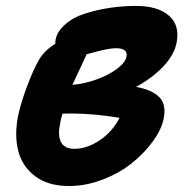

<svg xmlns="http://www.w3.org/2000/svg" viewBox="-20 -580 629 645"><path d="M211.9 44.9Q142.1 44.9 98.4 12.2Q54.7 -20.5 41.3 -73.2Q27.8 -126 41 -191.9Q50.8 -236.8 71.8 -292.5Q92.8 -348.1 110.8 -378.9Q128.9 -410.2 166 -433.1Q165 -437.5 167 -448.2Q172.4 -474.1 199 -498Q225.6 -522 268.1 -535.2Q348.6 -560.1 437 -560.1Q510.3 -560.1 547.6 -527.3Q585 -494.6 573.2 -436Q564.9 -395 528.3 -356.4Q491.7 -317.9 437 -288.1Q489.7 -278.8 514.6 -254.2Q539.6 -229.5 529.8 -181.2Q522.5 -145 493.7 -105.2Q464.8 -65.4 423.1 -32Q381.3 1.5 325 23.2Q268.6 44.9 211.9 44.9ZM370.1 -418Q359.9 -418 346.2 -415.8Q332.5 -413.6 324 -411.6Q315.4 -409.7 296.4 -404.5Q277.3 -399.4 271 -397.9Q265.6 -384.8 249 -350.1Q232.4 -315.4 223.1 -294.9Q263.2 -298.3 304 -313Q344.7 -327.6 372.6 -348.4Q400.4 -369.1 404.8 -389.2Q407.7 -403.8 398.9 -410.9Q390.1 -418 370.1 -418ZM181.2 -160.2Q173.8 -125 185.1 -102.5Q196.3 -80.1 230 -80.1Q272 -80.1 314.5 -108.4Q356.9 -136.7 381.8 -184.1Q278.8 -201.2 189.9 -198.2Q183.6 -178.7 181.2 -160.2Z"/></svg>

Font: Shantell Sans Irregular
Style: Bold Italic
Weight: 700
Italic angle: -11.31°
Designer: Stephen Nixon, Anya Danilova, Shantell Martin
Foundry: Arrow Type
Version: Version 1.006;[9816181b4]